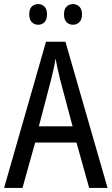

<svg xmlns="http://www.w3.org/2000/svg" viewBox="-20 -919 547 939"><path d="M416 0 354 -222H152L90 0H0L205 -715H300L506 0ZM274 -530Q269 -553 262 -582.5Q255 -612 252 -634Q248 -608 242 -581Q236 -554 230 -530L170 -301H335ZM123 -849Q123 -875 135.5 -887Q148 -899 167 -899Q185 -899 197.5 -886.5Q210 -874 210 -849Q210 -823 197.5 -810.5Q185 -798 167 -798Q148 -798 135.5 -810.5Q123 -823 123 -849ZM293 -849Q293 -875 306 -887Q319 -899 337 -899Q355 -899 368 -886.5Q381 -874 381 -849Q381 -823 368 -810.5Q355 -798 337 -798Q318 -798 305.5 -810.5Q293 -823 293 -849Z"/></svg>

Font: Noto Sans Malayalam Condensed
Style: Regular
Weight: 400
Width: 3
Designer: Jelle Bosma - Monotype Design Team
Foundry: Monotype Imaging Inc.
Version: Version 2.104; ttfautohint (v1.8.4.7-5d5b)